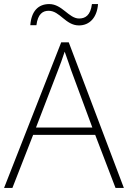

<svg xmlns="http://www.w3.org/2000/svg" viewBox="-20 -924 630 944"><path d="M129 -800H159C166 -856 191 -871 219 -871C275 -871 302 -799 368 -799C420 -799 457 -837 462 -904H432C425 -848 399 -833 369 -833C318 -833 286 -904 222 -904C168 -904 134 -869 129 -800ZM548 0H589L318 -716H281L0 0H41L143 -261H448ZM330 -578 434 -297H157L265 -578C275 -604 288 -638 298 -670C310 -636 323 -600 330 -578Z"/></svg>

Font: Noto Sans Cherokee ExtraLight
Style: Regular
Weight: 200
Designer: Monotype Design Team
Foundry: Monotype Imaging Inc.
Version: Version 2.001